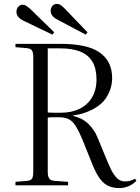

<svg xmlns="http://www.w3.org/2000/svg" viewBox="-20 -947 717 981"><path d="M589 14Q559 14 535 3.5Q511 -7 492 -32Q473 -57 455 -100L403 -229Q383 -278 366.5 -303.5Q350 -329 330.5 -338.5Q311 -348 280 -348Q263 -348 249.5 -348Q236 -348 224 -346V-70Q224 -46 231.5 -35Q239 -24 259 -23L328 -18V0H59V-18L119 -23Q138 -25 144 -35Q150 -45 150 -72V-653Q150 -679 143.5 -689Q137 -699 117 -701L59 -706V-723H288Q355 -723 405 -712.5Q455 -702 487.5 -680Q520 -658 536.5 -625Q553 -592 553 -548Q553 -522 545.5 -497Q538 -472 523.5 -449Q509 -426 485 -408Q461 -390 428.5 -376.5Q396 -363 353 -357V-355Q401 -344 432 -313.5Q463 -283 478 -245L516 -153Q531 -116 545 -86Q559 -56 576.5 -38Q594 -20 618 -20Q634 -20 647 -24Q660 -28 670 -34L677 -23Q659 -5 636.5 4.5Q614 14 589 14ZM290 -371Q345 -371 385.5 -390.5Q426 -410 449.5 -448Q473 -486 473 -541Q473 -597 452 -632Q431 -667 390 -683.5Q349 -700 285 -700H224V-372Q249 -371 264.5 -371Q280 -371 290 -371ZM418 -770 275 -846Q257 -855 248 -866Q239 -877 239 -892Q239 -906 247.5 -916.5Q256 -927 271 -927Q279 -927 287.5 -922.5Q296 -918 309 -905L427 -782ZM248 -770 100 -841Q82 -850 73 -861.5Q64 -873 64 -887Q64 -901 73 -912Q82 -923 96 -923Q105 -923 113 -918Q121 -913 135 -901L257 -782Z"/></svg>

Font: Literata 60pt Light
Style: Regular
Weight: 300
Designer: Latin by Veronika Burian and Jose Scaglione. Greek by Irene Vlachou. Cyrillic by Vera Evstafieva.
Foundry: TypeTogether
Version: Version 3.103;gftools[0.9.29]